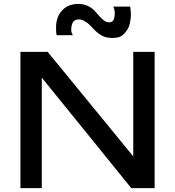

<svg xmlns="http://www.w3.org/2000/svg" viewBox="-20 -967 900 987"><path d="M355 -786.1H271Q268.1 -796.4 268.1 -825.2Q268.1 -873 292 -904.8Q324.2 -946.8 381.8 -946.8Q432.6 -946.8 466.8 -911.1Q469.7 -908.2 479.2 -897.2Q488.8 -886.2 494.1 -880.4Q499.5 -874.5 508.1 -866.9Q516.6 -859.4 524.2 -855.7Q531.7 -852.1 539.1 -852.1Q557.1 -852.1 563.5 -864.3Q569.8 -876.5 569.8 -900.9Q569.8 -916 563 -933.1H648.9Q652.8 -917.5 652.8 -890.1Q652.8 -871.1 647.7 -847.9Q642.6 -824.7 630.9 -809.1Q615.2 -788.1 601.1 -780Q586.9 -772 555.2 -772Q525.4 -772 504.6 -783.4Q483.9 -794.9 463.9 -814.9Q462.9 -815.9 455.6 -823.7Q448.2 -831.5 445.6 -834.2Q442.9 -836.9 435.8 -843.5Q428.7 -850.1 423.8 -853Q418.9 -856 411.9 -860.1Q404.8 -864.3 397.9 -865.7Q391.1 -867.2 383.8 -867.2Q346.2 -867.2 346.2 -813Q346.2 -797.9 355 -786.1ZM85 -700.2H225.1L665 -163.1V-700.2H774.9V0H654.8L194.8 -567.9V0H85Z"/></svg>

Font: Copperplate Sans CC Heavy
Style: Regular
Weight: 400
Designer: indestructible type*
Foundry: Cowboy Collective
Version: Version 1.000